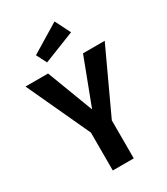

<svg xmlns="http://www.w3.org/2000/svg" viewBox="-232 -1041 996 1142"><g transform="rotate(-30 266.0 -470.5)"><path d="M338 -261V0H194V-260L-6 -692H149L269 -376L389 -692H538ZM390 -836 177 -752 141 -822 337 -941Z"/></g></svg>

Font: Fira Sans Condensed SemiBold
Style: Regular
Weight: 600
Width: 3
Designer: bBox Type GmbH & Carrois Corporate GbR & Edenspiekermann AG
Foundry: bBox Type GmbH & Carrois Corporate GbR & Edenspiekermann AG
Version: Version 4.301